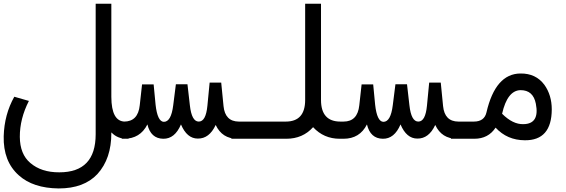

<svg xmlns="http://www.w3.org/2000/svg" viewBox="-74 -761 3104 1053"><path d="M248 272.5Q107.4 271 29.3 200.7Q-57.1 124 -53.7 -14.2Q-50.3 -133.3 4.4 -230.5L84.5 -207.5Q34.2 -109.4 34.7 -9.8Q35.6 84.5 91.8 132.3Q152.3 184.6 251.5 184.1Q450.7 184.1 450.7 -24.9V-210V-740.7H536.6V-229.5Q537.1 -94.2 611.8 -94.2H630.9V0H620.1Q571.3 0 539.1 -32.7L536.6 -34.7V-31.7Q537.1 108.9 460.4 193.4Q386.7 272.5 248 272.5Z M967.3 -183.6Q977.1 -94.2 1016.1 -94.2Q1055.2 -94.2 1063.5 -181.2L1075.7 -308.1H1139.2L1151.9 -179.2Q1160.2 -94.7 1235.8 -94.2H1255.4V0H1227.1Q1144.5 0 1108.9 -75.7Q1073.7 0 1010.7 -1Q951.2 -1 918.5 -78.6Q884.8 1 821.3 0Q752.9 -1 734.4 -78.6Q694.8 0 606 0H593.8V-94.2H606Q683.1 -94.2 692.4 -183.6L705.1 -298.3H768.6L779.3 -186.5Q789.6 -94.2 824.2 -92.8Q864.7 -92.3 876 -183.6L890.6 -298.8H954.1Z M1643.1 -63.5Q1586.4 0 1496.1 0H1194.8V-94.2H1493.2Q1599.6 -94.2 1599.6 -212.9V-740.7H1686.5V-212.9Q1686.5 -94.2 1793 -94.2H1814.5V0H1789.1Q1701.7 0 1643.1 -63.5Z M2171.4 -183.6Q2181.2 -94.2 2220.2 -94.2Q2259.3 -94.2 2267.6 -181.2L2279.8 -308.1H2343.3L2356 -179.2Q2364.3 -94.7 2439.9 -94.2H2459.5V0H2431.2Q2348.6 0 2313 -75.7Q2277.8 0 2214.8 -1Q2155.3 -1 2122.6 -78.6Q2088.9 1 2025.4 0Q1957 -1 1938.5 -78.6Q1898.9 0 1810.1 0H1797.9V-94.2H1810.1Q1887.2 -94.2 1896.5 -183.6L1909.2 -298.3H1972.7L1983.4 -186.5Q1993.7 -94.2 2028.3 -92.8Q2068.8 -92.3 2080.1 -183.6L2094.7 -298.8H2158.2Z M2644 -61Q2604 0 2527.3 0H2398.9V-94.2H2524.9Q2582 -94.2 2593.8 -144Q2643.1 -357.4 2780.8 -357.9Q2864.7 -358.9 2911.6 -295.9Q2952.1 -239.3 2952.1 -160.6Q2951.2 9.8 2804.2 8.3Q2707.5 7.8 2644 -61ZM2679.7 -137.2Q2738.8 -78.1 2796.9 -80.1Q2886.7 -81.5 2864.7 -192.4Q2850.1 -267.1 2780.3 -266.6Q2708.5 -264.6 2679.7 -137.2Z"/></svg>

Font: Vazir Code Hack
Style: Code-Hack
Weight: 400
Foundry: DejaVu fonts team - Redesigned by Saber Rastikerdar
Version: Version 1.1.2